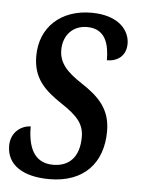

<svg xmlns="http://www.w3.org/2000/svg" viewBox="-51 -583 467 630"><g transform="rotate(5 182.5 -268.0)"><path d="M135 10C247 10 310 -57 310 -163C310 -235 272 -274 212 -313C165 -344 137 -372 137 -416C137 -464 168 -498 215 -498C277 -498 289 -446 289 -395C323 -395 352 -414 352 -455C352 -498 316 -546 225 -546C125 -546 57 -484 57 -389C57 -316 95 -279 154 -240C205 -206 229 -181 229 -137C229 -70 195 -38 143 -38C78 -38 59 -92 59 -157C33 -157 -6 -136 -6 -88C-6 -25 47 10 135 10Z"/></g></svg>

Font: Noto Serif ExtraCondensed
Style: Italic
Weight: 400
Width: 2
Italic angle: -12°
Designer: Monotype Design Team
Foundry: Monotype Imaging Inc.
Version: Version 2.014